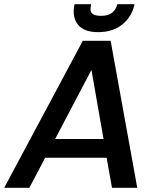

<svg xmlns="http://www.w3.org/2000/svg" viewBox="-38 -889 755 909"><path d="M492.2 0 466.8 -142.1H175.8L101.1 0H-18.1L354 -695.8H485.8L611.8 0ZM452.1 -231 395 -558.1 223.1 -231ZM314.9 -869.1H393.1Q390.6 -854.5 390.6 -842Q390.6 -829.6 402.8 -821.8Q415 -814 440.9 -814Q475.1 -814 493.7 -829.6Q512.2 -845.2 517.1 -869.1H599.1Q586.4 -810.1 541.3 -773.4Q496.1 -736.8 426.8 -736.8Q358.4 -736.8 330.3 -773.2Q302.2 -809.6 314.9 -869.1Z"/></svg>

Font: SVN-Poppins Medium
Style: Italic
Weight: 500
Italic angle: -10°
Designer: Ninad Kale (Devanagari), Jonny Pinhorn (Latin)
Foundry: Indian Type Foundry
Version: Version 3.002 2017